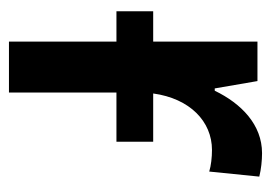

<svg xmlns="http://www.w3.org/2000/svg" viewBox="-106 -484 591 418"><g transform="rotate(90 189.0 -275.5)"><path d="M289 -234V-314H184C195 -394 245 -442 307 -442C323 -442 341 -440 354 -436L365 -545C349 -549 330 -551 314 -551C252 -551 206 -506 178 -448H173L157 -541H71V-314H5V-234H71V0H182V-234Z"/></g></svg>

Font: Noto Sans UI SemiCondensed Medium
Style: Regular
Weight: 500
Width: 4
Designer: Monotype Design Team
Foundry: Monotype Imaging Inc.
Version: Version 1.901